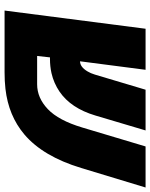

<svg xmlns="http://www.w3.org/2000/svg" viewBox="74 -746 672 861"><g transform="rotate(90 410.5 -316.0)"><path d="M305.2 0H27.8L109.4 -632.3H293.5L255.4 -338.4Q280.8 -338.4 300.8 -372.1Q309.1 -385.7 314.9 -404.8L382.8 -632.3H565.4L498.5 -407.2Q465.8 -297.4 391.6 -246.6Q353.5 -220.7 308.6 -210.4Q277.8 -203.6 245.6 -203.6H237.8L231.4 -146H358.4Q419.4 -146 470 -194.1Q520.5 -242.2 552.2 -348.1L637.2 -632.3H821.3L733.9 -343.8Q682.1 -172.4 583 -88.4Q499 -17.6 378.9 -3.9Q344.2 0 305.2 0Z"/></g></svg>

Font: Open Sans Hebrew Extra Bold
Style: Italic
Weight: 800
Italic angle: -12°
Foundry: Ascender Corporation, Yanek Iontef
Version: Version 2.001;PS 002.001;hotconv 1.0.70;makeotf.lib2.5.58329